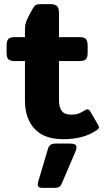

<svg xmlns="http://www.w3.org/2000/svg" viewBox="-20 -660 512 931"><path d="M101 -173V-364H52Q28 -364 20 -373Q12 -382 12 -405V-438Q12 -461 20 -470.5Q28 -480 52 -480H101V-520Q101 -542 110.5 -563.5Q120 -585 138 -617Q146 -631 153 -635.5Q160 -640 178 -640H224Q247 -640 256.5 -630Q266 -620 266 -598V-480H365Q389 -480 397 -470.5Q405 -461 405 -438V-405Q405 -382 397 -373Q389 -364 365 -364H266V-177Q266 -138 280 -121Q294 -104 327 -104Q347 -104 360.5 -109Q374 -114 391 -125Q399 -130 403 -130Q412 -130 418 -119L455 -56Q460 -48 460 -43Q460 -36 448 -28Q385 15 286 15Q195 15 148 -35Q101 -85 101 -173ZM163 234Q163 230 165 222L211 67Q216 48 225 42Q234 36 254 36H320Q351 36 351 54Q351 64 345 77L279 231Q275 241 267 246Q259 251 245 251H185Q163 251 163 234Z"/></svg>

Font: Mitr Medium
Style: Regular
Weight: 500
Designer: Thanarat Vachiruckul
Foundry: Cadson Demak
Version: Version 1.003